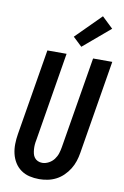

<svg xmlns="http://www.w3.org/2000/svg" viewBox="-106 -1046 717 1113"><g transform="rotate(10 253.0 -489.0)"><path d="M206 8Q176 8 148.5 1.5Q121 -5 98.5 -21Q76 -37 61.5 -60.5Q47 -84 40.5 -111.5Q34 -139 34.5 -168.5Q35 -198 40 -228L124 -735H237L151 -212Q148 -198 147 -184.5Q146 -171 147 -157.5Q148 -144 151 -131.5Q154 -119 161.5 -109Q169 -99 181 -93.5Q193 -88 207 -88Q226 -88 245 -98Q264 -108 276.5 -124.5Q289 -141 295 -160Q301 -179 304 -198L393 -735H506L415 -183Q411 -158 403 -133.5Q395 -109 381 -86.5Q367 -64 347.5 -45Q328 -26 304.5 -14Q281 -2 255.5 3Q230 8 206 8ZM314 -790 261 -840 407 -986 472 -924Z"/></g></svg>

Font: Iosevka Web
Style: Bold Italic
Weight: 700
Italic angle: -9°
Monospace: yes
Designer: Belleve Invis
Foundry: Belleve Invis
Version: Version 28.0.3; ttfautohint (v1.8.3)